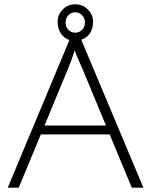

<svg xmlns="http://www.w3.org/2000/svg" viewBox="-20 -873 703 893"><path d="M358 -688 647 0H593L490 -248H170L67 0H16L303 -687Q278 -695 263 -717.5Q248 -740 248 -772Q248 -804 271.5 -828.5Q295 -853 330 -853Q365 -853 389 -828.5Q413 -804 413 -772Q413 -740 398 -718Q383 -696 358 -688ZM328 -640Q327 -639 324 -628Q310 -585 297 -555L187 -289H473L363 -554Q328 -630 328 -640ZM298 -802Q285 -788 285 -768Q285 -748 298 -734.5Q311 -721 330 -721Q349 -721 362 -734.5Q375 -748 375 -768Q375 -788 362 -802Q349 -816 330 -816Q311 -816 298 -802Z"/></svg>

Font: Julius Sans One
Style: Regular
Weight: 400
Designer: Luciano Vergara
Foundry: LatinoType
Version: Version 1.001